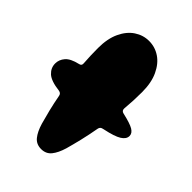

<svg xmlns="http://www.w3.org/2000/svg" viewBox="-254 -920 1040 1040"><g transform="rotate(45 266.5 -400.0)"><path d="M259 14Q222 14 200.5 -12.5Q179 -39 165 -86Q155 -121 144 -165.5Q133 -210 124 -259Q121 -275 104 -278Q37 -286 11 -310Q-15 -334 -15 -368Q-15 -397 5.5 -421Q26 -445 78 -457Q96 -460 94 -478Q92 -506 91 -534.5Q90 -563 90 -591Q90 -663 113.5 -713Q137 -763 175.5 -788.5Q214 -814 259 -814Q305 -814 343 -788.5Q381 -763 404.5 -713Q428 -663 428 -591Q428 -525 422 -460Q421 -442 439 -438Q501 -424 524.5 -410Q548 -396 548 -375Q548 -351 520 -333.5Q492 -316 425 -302L417 -300Q401 -297 398 -281Q388 -225 376 -175Q364 -125 353 -86Q339 -39 317.5 -12.5Q296 14 259 14Z"/></g></svg>

Font: Matemasie
Style: Regular
Weight: 400
Designer: Adam Yeo
Version: Version 1.001; ttfautohint (v1.8.4.7-5d5b)